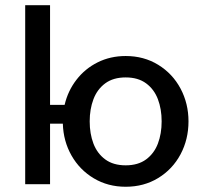

<svg xmlns="http://www.w3.org/2000/svg" viewBox="-20 -710 781 740"><path d="M222.2 -233.4H172.9V0H77.1V-689.9H172.9V-305.7H229Q241.7 -359.9 274.7 -402.6Q307.6 -445.3 356.4 -469.7Q405.3 -494.1 464.4 -494.1Q534.7 -494.1 589.8 -460.2Q645 -426.3 675.8 -368.7Q706.5 -311 706.5 -242.2Q706.5 -172.9 675.8 -115.2Q645 -57.6 589.8 -23.9Q534.7 9.8 464.4 9.8Q396 9.8 341.6 -22.7Q287.1 -55.2 255.6 -110.6Q224.1 -166 222.2 -233.4ZM603 -242.2Q603 -289.6 588.6 -327.6Q574.2 -365.7 543.2 -388.7Q512.2 -411.6 464.4 -411.6Q416.5 -411.6 385.5 -388.7Q354.5 -365.7 340.1 -327.4Q325.7 -289.1 325.7 -242.2Q325.7 -194.8 340.1 -156.7Q354.5 -118.7 385.5 -95.7Q416.5 -72.8 464.4 -72.8Q512.2 -72.8 543.2 -95.7Q574.2 -118.7 588.6 -156.7Q603 -194.8 603 -242.2Z"/></svg>

Font: Acari Sans Medium
Style: Regular
Weight: 500
Designer: Alfredo Marco Pradil and Stefan Peev
Foundry: Hanken Design Co.
Version: Version 1.045